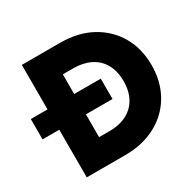

<svg xmlns="http://www.w3.org/2000/svg" viewBox="-154 -868 1053 1035"><g transform="rotate(-30 372.5 -350.0)"><path d="M-1.5 -296.5V-423H434V-296.5ZM102.5 0V-700H342.5Q451.5 -700 533.8 -655.5Q616 -611 662 -532.2Q708 -453.5 708 -350Q708 -272 681.8 -207.8Q655.5 -143.5 607 -97Q558.5 -50.5 491.5 -25.2Q424.5 0 342.5 0ZM268.5 -154.5H334Q379 -154.5 415.5 -167Q452 -179.5 478.8 -204.5Q505.5 -229.5 519.8 -266Q534 -302.5 534 -350Q534 -413.5 509 -457.2Q484 -501 438.8 -523.2Q393.5 -545.5 334 -545.5H268.5Z"/></g></svg>

Font: Geologica Roman
Style: Bold
Weight: 700
Designer: Sindre Bremnes, Frode Helland
Foundry: Monokrom Skriftforlag AS
Version: Version 1.010;gftools[0.9.28]